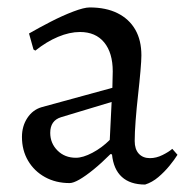

<svg xmlns="http://www.w3.org/2000/svg" viewBox="-20 -484 501 516"><path d="M370 12Q330 12 307.5 -8.5Q285 -29 281 -69L277 -70Q253 -46 231.5 -28.5Q210 -11 193.5 -1.5Q177 8 167 8Q130 8 101 -8Q72 -24 55.5 -52Q39 -80 39 -116Q39 -145 53.5 -167Q68 -189 92 -196L282 -248L283 -292Q283 -342 260 -370Q237 -398 195 -398Q167 -398 136 -385Q105 -372 75 -348L70 -351L58 -394Q84 -409 116 -425.5Q148 -442 177 -453Q206 -464 221 -464Q265 -464 296 -448.5Q327 -433 343.5 -404.5Q360 -376 360 -335Q360 -322 357.5 -293Q355 -264 351 -228.5Q347 -193 344.5 -160Q342 -127 342 -105Q342 -83 353 -71Q364 -59 383 -59Q400 -59 417 -67.5Q434 -76 443 -84L457 -68Q449 -55 435.5 -38.5Q422 -22 405.5 -8Q389 6 370 12ZM184 -60Q203 -60 228.5 -73.5Q254 -87 275 -108L280 -210L144 -169Q115 -160 115 -127Q115 -99 134.5 -79.5Q154 -60 184 -60Z"/></svg>

Font: Alegreya
Style: Regular
Weight: 400
Designer: Juan Pablo del Peral
Foundry: Huerta Tipografica
Version: Version 2.009